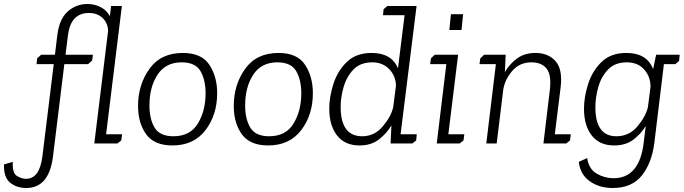

<svg xmlns="http://www.w3.org/2000/svg" viewBox="-156 -718 3422 961"><path d="M454 -688 375 -46H455L451 -15L432 0H316L385 -563Q384 -603 357.5 -628Q331 -653 289 -653Q198 -653 184 -541L172 -444H309L305 -415L285 -397H166L109 67Q89 223 -25 223Q-72 223 -105 196.5Q-138 170 -136 105L-92 92Q-95 148 -71.5 162.5Q-48 177 -26 177Q42 177 56 66L113 -397H27L30 -426L50 -444H119L131 -543Q141 -623 183 -660.5Q225 -698 283 -698Q317 -698 347.5 -682.5Q378 -667 394 -637L400 -688Z M535 -188Q535 -294 592 -373.5Q649 -453 759 -453Q853 -453 892 -393.5Q931 -334 931 -252Q931 -143 872.5 -66.5Q814 10 707 10Q616 10 575.5 -46Q535 -102 535 -188ZM592 -190Q592 -122 618 -79Q644 -36 712 -36Q796 -36 834.5 -100Q873 -164 873 -251Q873 -318 847.5 -362Q822 -406 753 -406Q673 -406 632.5 -344Q592 -282 592 -190Z M1014 -188Q1014 -294 1071 -373.5Q1128 -453 1238 -453Q1332 -453 1371 -393.5Q1410 -334 1410 -252Q1410 -143 1351.5 -66.5Q1293 10 1186 10Q1095 10 1054.5 -46Q1014 -102 1014 -188ZM1071 -190Q1071 -122 1097 -79Q1123 -36 1191 -36Q1275 -36 1313.5 -100Q1352 -164 1352 -251Q1352 -318 1326.5 -362Q1301 -406 1232 -406Q1152 -406 1111.5 -344Q1071 -282 1071 -190Z M1764 -672 1783 -688H1929L1849 -46H1930L1927 -15L1908 0H1799L1803 -90Q1779 -50 1740.5 -20Q1702 10 1643 10Q1570 10 1531 -40Q1492 -90 1492 -175Q1492 -232 1512.5 -297Q1533 -362 1579.5 -407.5Q1626 -453 1704 -453Q1804 -453 1836 -376L1869 -642H1761ZM1708 -406Q1647 -406 1612.5 -369.5Q1578 -333 1563.5 -281.5Q1549 -230 1549 -183Q1549 -36 1657 -36Q1718 -36 1759.5 -85Q1801 -134 1812 -181L1826 -290Q1824 -340 1791 -373Q1758 -406 1708 -406Z M2093 -568 2101 -647H2162L2154 -568ZM2001 -426 2020 -444H2137L2088 -46H2168L2164 -15L2145 0H2030L2078 -397H1997Z M2267 -444H2375L2371 -357Q2396 -400 2433.5 -426.5Q2471 -453 2524 -453Q2588 -453 2624.5 -412Q2661 -371 2650 -280L2621 -46H2701L2697 -15L2678 0H2564L2596 -267Q2605 -343 2580 -374.5Q2555 -406 2504 -406Q2445 -406 2408 -363Q2371 -320 2363 -270L2362 -262L2330 0H2278L2326 -397H2244L2248 -426Z M3128 -444H3246L3243 -413L3224 -397H3167L3119 -2Q3106 99 3056 161Q3006 223 2911 223Q2843 223 2795.5 189Q2748 155 2741 92L2783 73Q2791 128 2830.5 151Q2870 174 2915 174Q3045 174 3066 -5L3076 -87Q3052 -48 3014 -19Q2976 10 2918 10Q2845 10 2806 -39.5Q2767 -89 2767 -174Q2767 -232 2787.5 -297Q2808 -362 2854.5 -407.5Q2901 -453 2979 -453Q3082 -453 3113 -372ZM2981 -406Q2922 -406 2887.5 -370Q2853 -334 2838.5 -282Q2824 -230 2824 -182Q2824 -36 2929 -36Q2993 -36 3034.5 -85.5Q3076 -135 3087 -182L3100 -284Q3100 -334 3068.5 -370Q3037 -406 2981 -406Z"/></svg>

Font: Zilla Slab Light
Style: Italic
Weight: 300
Italic angle: -6°
Designer: Typotheque.com
Foundry: Typotheque type foundry
Version: Version 1.1; 2017; ttfautohint (v1.6)